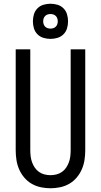

<svg xmlns="http://www.w3.org/2000/svg" viewBox="-20 -999 540 1027"><path d="M250 8Q224 8 198 2.5Q172 -3 149.5 -16Q127 -29 110 -49Q93 -69 82.5 -93Q72 -117 68 -143Q64 -169 64 -195V-735H142V-195Q142 -179 144 -162.5Q146 -146 151.5 -131Q157 -116 166 -102.5Q175 -89 188.5 -79.5Q202 -70 218 -66Q234 -62 250 -62Q266 -62 282 -66Q298 -70 311.5 -79.5Q325 -89 334 -102.5Q343 -116 348.5 -131Q354 -146 356 -162.5Q358 -179 358 -195V-735H436V-195Q436 -169 432 -143Q428 -117 417.5 -93Q407 -69 390 -49Q373 -29 350.5 -16Q328 -3 302 2.5Q276 8 250 8ZM250 -791Q231 -791 212.5 -796.5Q194 -802 180.5 -815.5Q167 -829 161.5 -847.5Q156 -866 156 -885Q156 -904 161.5 -922.5Q167 -941 180.5 -954.5Q194 -968 212.5 -973.5Q231 -979 250 -979Q269 -979 287.5 -973.5Q306 -968 319.5 -954.5Q333 -941 338.5 -922.5Q344 -904 344 -885Q344 -866 338.5 -847.5Q333 -829 319.5 -815.5Q306 -802 287.5 -796.5Q269 -791 250 -791ZM250 -846Q258 -846 265.5 -848.5Q273 -851 278.5 -856.5Q284 -862 286.5 -869.5Q289 -877 289 -885Q289 -893 286.5 -900.5Q284 -908 278.5 -913.5Q273 -919 265.5 -921.5Q258 -924 250 -924Q242 -924 234.5 -921.5Q227 -919 221.5 -913.5Q216 -908 213.5 -900.5Q211 -893 211 -885Q211 -877 213.5 -869.5Q216 -862 221.5 -856.5Q227 -851 234.5 -848.5Q242 -846 250 -846Z"/></svg>

Font: Iosevka SS18
Style: Regular
Weight: 400
Monospace: yes
Designer: Belleve Invis
Foundry: Belleve Invis
Version: Version 25.1.1; ttfautohint (v1.8.4)